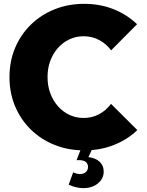

<svg xmlns="http://www.w3.org/2000/svg" viewBox="-20 -767 763 998"><path d="M693.8 -90.8Q642.1 -41 571.5 -13.2Q501 14.6 418 14.6Q334.5 14.6 263.4 -13.9Q192.4 -42.5 139.9 -94Q87.4 -145.5 58.3 -214.8Q29.3 -284.2 29.3 -366.2Q29.3 -448.2 58.3 -517.6Q87.4 -586.9 139.9 -638.4Q192.4 -689.9 263.4 -718.5Q334.5 -747.1 418 -747.1Q500.5 -747.1 570.6 -719Q640.6 -690.9 692.4 -641.1L557.6 -505.4Q532.2 -539.6 495.4 -559.1Q458.5 -578.6 415 -578.6Q375 -578.6 340.8 -562.5Q306.6 -546.4 281 -517.6Q255.4 -488.8 241.2 -450.2Q227.1 -411.6 227.1 -366.7Q227.1 -321.3 241.2 -282.7Q255.4 -244.1 281 -215.1Q306.6 -186 340.8 -169.9Q375 -153.8 415 -153.8Q458.5 -153.8 495.1 -173.3Q531.7 -192.9 557.1 -227.1ZM336.9 192.9 360.4 128.4Q377.4 137.7 396 137.7Q414.6 137.7 426 127.4Q437.5 117.2 437.5 100.6Q437.5 85 426.3 75.2Q415 65.4 389.6 65.4Q387.2 65.4 384 65.4Q380.9 65.4 377.9 65.9L404.8 -3.4H464.4L439.5 49.8Q476.1 53.7 497.6 73.5Q519 93.3 519 124.5Q519 161.6 489 186.3Q459 210.9 413.1 210.9Q375.5 210.9 336.9 192.9Z"/></svg>

Font: Kumbh Sans Black
Style: Regular
Weight: 900
Version: Version 1.005